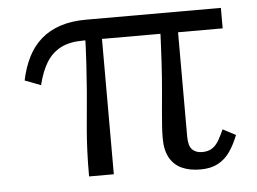

<svg xmlns="http://www.w3.org/2000/svg" viewBox="-43 -563 839 626"><g transform="rotate(-5 376.5 -250.5)"><path d="M306 0H225Q225 -47 226.5 -82.5Q228 -118 230.5 -148.5Q233 -179 236 -210Q239 -241 242 -278Q245 -315 248 -364Q251 -413 253 -480H306ZM701 -443H245Q200 -443 171 -428Q142 -413 124 -384Q106 -355 95 -310L43 -330Q52 -373 69 -406.5Q86 -440 112.5 -463Q139 -486 175.5 -498Q212 -510 260 -510H701ZM555 -102Q555 -71 567 -59Q579 -47 599 -47Q620 -47 633 -56Q646 -65 655 -81Q664 -97 672 -115L714 -93Q702 -62 686 -39Q670 -16 646.5 -3.5Q623 9 589 9Q554 9 528.5 -2.5Q503 -14 489 -39Q475 -64 475 -103Q475 -122 476.5 -143.5Q478 -165 480.5 -193.5Q483 -222 486.5 -260.5Q490 -299 493 -352.5Q496 -406 499 -480H555Z"/></g></svg>

Font: Roboto Serif Light
Style: Regular
Weight: 300
Designer: Greg Gazdowicz
Foundry: Commercial Type
Version: Version 1.008